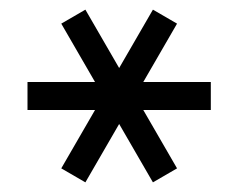

<svg xmlns="http://www.w3.org/2000/svg" viewBox="-20 -787 493 398"><path d="M417 -559H277L347 -438L297 -409L227 -530L157 -409L107 -438L177 -559H37V-617H177L107 -738L157 -767L227 -646L297 -767L347 -738L277 -617H417Z"/></svg>

Font: KoHo SemiBold
Style: Regular
Weight: 600
Designer: Cadson Demak & Katatrad Team
Foundry: Cadson Demak Co.,Ltd.
Version: Version 1.000; ttfautohint (v1.6)